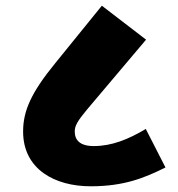

<svg xmlns="http://www.w3.org/2000/svg" viewBox="-20 -653 625 673"><path d="M298 0C414 0 486 -29 560 -66L491 -201C429 -164 371 -141 309 -141C260 -141 242 -162 242 -192C242 -212 251 -228 285 -269L492 -514L337 -633L174 -432C88 -327 61 -263 61 -192C61 -59 173 0 298 0Z"/></svg>

Font: Noto Sans Black
Style: Italic
Weight: 900
Italic angle: -12°
Designer: Monotype Design Team
Foundry: Monotype Imaging Inc.
Version: Version 2.013